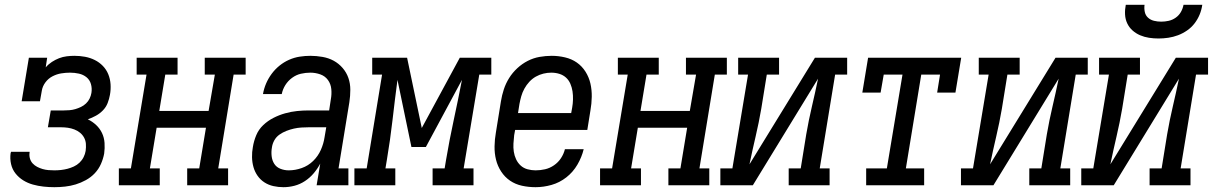

<svg xmlns="http://www.w3.org/2000/svg" viewBox="-20 -770 5041 798"><path d="M206 8Q183 8 160.5 5.5Q138 3 116.5 -3Q95 -9 76.5 -20.5Q58 -32 44.5 -49Q31 -66 26 -88Q21 -110 24 -133Q25 -134 25 -136Q25 -138 26 -139H103Q103 -138 103 -137.5Q103 -137 103 -136Q101 -123 104.5 -111Q108 -99 116 -90.5Q124 -82 134.5 -76.5Q145 -71 157 -67.5Q169 -64 181.5 -63Q194 -62 206 -62Q220 -62 233.5 -63.5Q247 -65 260.5 -68.5Q274 -72 287 -78Q300 -84 310.5 -94Q321 -104 327.5 -117Q334 -130 336 -143Q338 -158 337 -172Q336 -186 329.5 -198Q323 -210 312.5 -218.5Q302 -227 289 -232Q276 -237 262 -239Q248 -241 234 -241H179L191 -311H245Q257 -311 269 -312Q281 -313 293 -316.5Q305 -320 316.5 -325.5Q328 -331 337.5 -340Q347 -349 352.5 -360.5Q358 -372 360 -384Q363 -403 358 -420.5Q353 -438 339.5 -449Q326 -460 308 -464Q290 -468 271 -468Q253 -468 234.5 -465Q216 -462 198.5 -453Q181 -444 169 -428Q157 -412 154 -394L146 -349H70L100 -530H176L170 -490Q181 -503 195.5 -512.5Q210 -522 225.5 -528Q241 -534 257.5 -536Q274 -538 289 -538Q312 -538 333.5 -534Q355 -530 374 -520.5Q393 -511 407.5 -496Q422 -481 430 -461.5Q438 -442 439.5 -420Q441 -398 437 -376Q434 -359 427.5 -342Q421 -325 408 -311.5Q395 -298 378.5 -289Q362 -280 345 -274Q364 -265 379.5 -250.5Q395 -236 404 -217Q413 -198 414.5 -176Q416 -154 413 -132Q409 -110 399.5 -88.5Q390 -67 374 -50Q358 -33 337 -21.5Q316 -10 294.5 -3.5Q273 3 250.5 5.5Q228 8 206 8Z M474 0V-70H524L589 -460H548V-530H718V-460H667L642 -309H847L873 -460H831V-530H1001V-460H951L887 -70H928V0H758V-70H808L836 -239H631L603 -70H644V0Z M1158 8Q1137 8 1116.5 3.5Q1096 -1 1079 -12Q1062 -23 1050.5 -39.5Q1039 -56 1033.5 -75.5Q1028 -95 1027.5 -116.5Q1027 -138 1031 -159Q1035 -184 1045 -208Q1055 -232 1074 -250Q1093 -268 1116.5 -280Q1140 -292 1165 -299Q1190 -306 1214.5 -308.5Q1239 -311 1263 -311H1348L1355 -357Q1359 -378 1357 -399.5Q1355 -421 1343 -437.5Q1331 -454 1311 -461Q1291 -468 1270 -468Q1250 -468 1230.5 -463.5Q1211 -459 1194 -446.5Q1177 -434 1166 -416.5Q1155 -399 1151 -379H1073Q1077 -402 1086 -423Q1095 -444 1109 -463Q1123 -482 1141.5 -497Q1160 -512 1181.5 -521.5Q1203 -531 1225.5 -534.5Q1248 -538 1270 -538Q1295 -538 1320.5 -533.5Q1346 -529 1367 -517.5Q1388 -506 1404 -487.5Q1420 -469 1428 -446Q1436 -423 1436 -397Q1436 -371 1432 -345L1387 -70H1428V0H1296L1311 -90Q1300 -69 1284 -50Q1268 -31 1247.5 -17.5Q1227 -4 1204 2Q1181 8 1158 8ZM1180 -62Q1207 -62 1234 -71.5Q1261 -81 1281.5 -101Q1302 -121 1313.5 -147Q1325 -173 1329 -200L1336 -241H1263Q1248 -241 1232.5 -240Q1217 -239 1201.5 -235.5Q1186 -232 1170.5 -226Q1155 -220 1141.5 -210.5Q1128 -201 1120 -186.5Q1112 -172 1110 -156Q1107 -139 1109 -121Q1111 -103 1120 -89Q1129 -75 1145.5 -68.5Q1162 -62 1180 -62Z M1453 0V-70H1504L1568 -460H1527V-530H1672L1733 -238L1891 -530H2022V-460H1972L1907 -70H1948V0H1778V-70H1828L1834 -106Q1848 -189 1866 -272Q1884 -355 1900 -438L1750 -159H1690L1632 -438Q1621 -355 1611.5 -272Q1602 -189 1588 -106L1582 -70H1623V0Z M2206 8Q2177 8 2149.5 2Q2122 -4 2100 -19Q2078 -34 2063 -57Q2048 -80 2041.5 -106.5Q2035 -133 2035.5 -162Q2036 -191 2041 -219L2062 -349Q2066 -374 2074 -398.5Q2082 -423 2096 -445.5Q2110 -468 2130 -486.5Q2150 -505 2173.5 -517Q2197 -529 2222.5 -533.5Q2248 -538 2273 -538Q2301 -538 2328.5 -531.5Q2356 -525 2377.5 -510Q2399 -495 2413.5 -472Q2428 -449 2434 -422.5Q2440 -396 2439.5 -367.5Q2439 -339 2434 -311L2421 -230H2121L2117 -208Q2115 -191 2114 -173.5Q2113 -156 2115.5 -139.5Q2118 -123 2125 -108Q2132 -93 2144 -82Q2156 -71 2172.5 -66.5Q2189 -62 2206 -62Q2226 -62 2245.5 -66.5Q2265 -71 2282.5 -83Q2300 -95 2311.5 -112.5Q2323 -130 2328 -150H2406Q2398 -117 2380 -86Q2362 -55 2334 -33Q2306 -11 2272.5 -1.5Q2239 8 2206 8ZM2133 -300H2354L2358 -322Q2361 -339 2361.5 -356.5Q2362 -374 2359.5 -390.5Q2357 -407 2350.5 -422Q2344 -437 2332.5 -447.5Q2321 -458 2305 -463Q2289 -468 2271 -468Q2255 -468 2238.5 -464Q2222 -460 2207 -451.5Q2192 -443 2180 -430Q2168 -417 2159.5 -401.5Q2151 -386 2146.5 -370Q2142 -354 2139 -338Z M2474 0V-70H2524L2589 -460H2548V-530H2718V-460H2667L2642 -309H2847L2873 -460H2831V-530H3001V-460H2951L2887 -70H2928V0H2758V-70H2808L2836 -239H2631L2603 -70H2644V0Z M2974 0V-70H3024L3089 -460H3048V-530H3218V-460H3167L3144 -318Q3134 -260 3120.5 -202.5Q3107 -145 3095 -87L3367 -530H3501V-460H3451L3387 -70H3428V0H3258V-70H3308L3331 -212Q3341 -270 3354.5 -327.5Q3368 -385 3380 -443L3109 0Z M3580 0V-70H3666L3731 -460H3653L3640 -385H3564L3588 -530H3975L3951 -385H3875L3887 -460H3809L3745 -70H3821V0Z M3974 0V-70H4024L4089 -460H4048V-530H4218V-460H4167L4144 -318Q4134 -260 4120.5 -202.5Q4107 -145 4095 -87L4367 -530H4501V-460H4451L4387 -70H4428V0H4258V-70H4308L4331 -212Q4341 -270 4354.5 -327.5Q4368 -385 4380 -443L4109 0Z M4474 0V-70H4524L4589 -460H4548V-530H4718V-460H4667L4644 -318Q4634 -260 4620.5 -202.5Q4607 -145 4595 -87L4867 -530H5001V-460H4951L4887 -70H4928V0H4758V-70H4808L4831 -212Q4841 -270 4854.5 -327.5Q4868 -385 4880 -443L4609 0ZM4795 -610Q4775 -610 4755.5 -613Q4736 -616 4718.5 -623.5Q4701 -631 4687 -643.5Q4673 -656 4665 -673Q4657 -690 4656 -710Q4655 -730 4659 -750H4737Q4735 -735 4738 -720.5Q4741 -706 4751.5 -696.5Q4762 -687 4776.5 -683.5Q4791 -680 4806 -680Q4822 -680 4837.5 -683.5Q4853 -687 4866.5 -696.5Q4880 -706 4888 -720Q4896 -734 4899 -750H4977Q4974 -729 4966 -709.5Q4958 -690 4945 -673Q4932 -656 4914 -643.5Q4896 -631 4876 -623.5Q4856 -616 4835.5 -613Q4815 -610 4795 -610Z"/></svg>

Font: Iosevka Slab Oblique
Style: Regular
Weight: 400
Italic angle: -9°
Monospace: yes
Designer: Belleve Invis
Foundry: Belleve Invis
Version: Version 11.1.1; ttfautohint (v1.8.3)